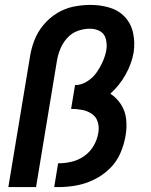

<svg xmlns="http://www.w3.org/2000/svg" viewBox="-20 -763 616 783"><path d="M14 0H127L212 -514Q216 -539 226 -563.5Q236 -588 254 -608Q272 -628 297 -637Q322 -646 347 -646Q369 -646 387.5 -636Q406 -626 411.5 -604.5Q417 -583 414 -561Q410 -537 399.5 -513Q389 -489 373.5 -467Q358 -445 334.5 -430.5Q311 -416 286 -416L270 -319Q293 -319 314.5 -315Q336 -311 354 -299Q372 -287 378.5 -266Q385 -245 381 -222Q377 -195 362.5 -169.5Q348 -144 324 -127Q300 -110 272.5 -103.5Q245 -97 218 -97H217L201 0H218Q254 0 290.5 -6.5Q327 -13 362.5 -30Q398 -47 426.5 -74.5Q455 -102 470.5 -137.5Q486 -173 492 -209Q498 -243 494.5 -276.5Q491 -310 473.5 -337Q456 -364 430 -381Q467 -414 492 -458.5Q517 -503 525 -549Q531 -589 523 -627.5Q515 -666 489.5 -693.5Q464 -721 426.5 -732Q389 -743 349 -743Q315 -743 280 -736Q245 -729 213 -709.5Q181 -690 157 -661Q133 -632 120 -598Q107 -564 102 -530Z"/></svg>

Font: Iosevka Sparkle SmBdObl
Style: Regular
Weight: 600
Italic angle: -9°
Designer: Belleve Invis
Foundry: Belleve Invis
Version: Version 4.5.0; ttfautohint (v1.8.3)